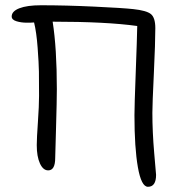

<svg xmlns="http://www.w3.org/2000/svg" viewBox="-20 -697 699 737"><path d="M165 -43Q145.5 -43 133.3 -69.6Q121.1 -96.2 121.1 -140.1Q121.1 -165 125.5 -228.3Q129.9 -291.5 129.9 -329.1Q129.9 -390.6 129.4 -422.1Q128.9 -453.6 124.5 -513.4Q120.1 -573.2 110.8 -610.8Q101.1 -609.9 83 -609.9Q61 -609.9 43 -615.5Q24.9 -621.1 24.9 -633.8Q24.9 -653.8 54.4 -665.3Q84 -676.8 137.2 -676.8Q231.9 -676.8 341.6 -671.6Q451.2 -666.5 491.2 -662.1Q542 -656.7 559.1 -643.1Q576.2 -629.4 576.2 -588.9Q576.2 -533.7 570.6 -415.3Q564.9 -296.9 564.9 -264.2Q564.9 -190.4 572 -108.6Q579.1 -26.9 579.1 -25.9Q579.1 20 547.9 20Q522.5 20 509.3 -54.9Q496.1 -129.9 496.1 -254.9Q496.1 -291 501 -418.9Q505.9 -546.9 506.8 -597.2Q387.7 -613.8 182.1 -613.8Q198.2 -511.7 198.2 -355Q198.2 -311 195.1 -205.8Q191.9 -100.6 191.9 -90.8Q191.9 -43 165 -43Z"/></svg>

Font: Shantell Sans Irregular
Style: Regular
Weight: 300
Designer: Stephen Nixon, Anya Danilova, Shantell Martin
Foundry: Arrow Type
Version: Version 1.006;[9816181b4]